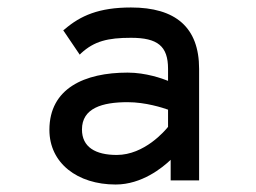

<svg xmlns="http://www.w3.org/2000/svg" viewBox="-20 -482 683 513"><path d="M149 -401 193 -336 197 -340C232 -372 268 -381 330 -381C401 -381 429 -359 429 -298V-266C414 -272 370 -288 321 -288C206 -288 112 -246 112 -135C112 -46 187 11 289 11C359 11 414 -34 436 -55V0H512V-298C512 -409 449 -462 330 -462C244 -462 195 -440 153 -404ZM199 -136C199 -193 253 -209 321 -209C369 -209 415 -194 429 -189V-143C421 -133 366 -68 292 -68C235 -68 199 -89 199 -136Z"/></svg>

Font: Charger Monospace
Style: Regular
Weight: 400
Designer: Jasper
Foundry: Cannot Into Space Fonts
Version: Version 0.980